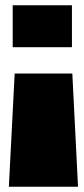

<svg xmlns="http://www.w3.org/2000/svg" viewBox="-20 -613 317 726"><path d="M35.5 -335 13.5 93H275L253.5 -335ZM28 -434.5H252V-593H28Z"/></svg>

Font: Anybody UltraCondensed Thin Black
Style: Regular
Weight: 900
Version: Version 1.111